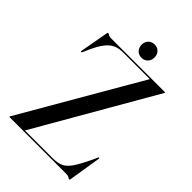

<svg xmlns="http://www.w3.org/2000/svg" viewBox="-250 -945 1054 1054"><g transform="rotate(45 277.5 -418.0)"><path d="M531.5 -696 135 -8H351Q388.5 -8 413.5 -19.5Q438.5 -31 461.2 -65.2Q484 -99.5 515.5 -168L524 -187Q526 -191.5 529 -190.5Q532 -189.5 531.5 -184.5L501.5 2.5Q500.5 10.5 497 10.5Q494 10.5 486 5.2Q478 0 467 0H24.5Q21.5 0 21.5 -2.5Q21.5 -3 23 -6L420.5 -692H214.5Q180.5 -692 156.2 -681Q132 -670 111.2 -643Q90.5 -616 68.5 -567.5L55 -536Q52 -530 47.5 -531Q44.5 -531.5 46 -538L75.5 -703Q76.5 -709.5 80.5 -709.5Q84.5 -709.5 91.5 -704.8Q98.5 -700 108.5 -700H530.5Q532.5 -700 532.5 -698.5Q532.5 -697.5 531.5 -696ZM305 -742.5Q282.5 -742.5 268.8 -757.2Q255 -772 255 -794Q255 -816.5 268.8 -831Q282.5 -845.5 305 -845.5Q327.5 -845.5 341.2 -831Q355 -816.5 355 -794Q355 -772 341.2 -757.2Q327.5 -742.5 305 -742.5Z"/></g></svg>

Font: Fraunces 144pt S000
Style: Regular
Weight: 400
Version: Version 1.000; ttfautohint (v1.8.3)